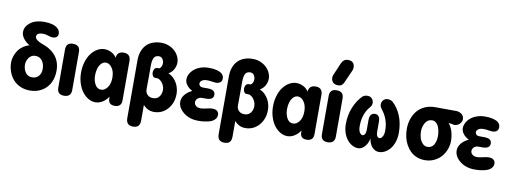

<svg xmlns="http://www.w3.org/2000/svg" viewBox="-81 -1439 5708 2140"><g transform="rotate(10 2773.5 -369.0)"><path d="M275.9 -382.8Q230.5 -382.8 203.1 -347.2Q175.8 -311.5 175.8 -266.1Q175.8 -214.4 203.1 -177.2Q230.5 -140.1 276.9 -140.1Q324.7 -140.1 351.8 -171.4Q378.9 -202.6 378.9 -252.9Q378.9 -308.1 351.1 -345.5Q323.2 -382.8 275.9 -382.8ZM486.8 -669.9Q486.8 -645.5 470.5 -631.8Q454.1 -618.2 425.8 -618.2Q409.2 -618.2 378.9 -627.9Q347.2 -640.1 312 -640.1Q281.7 -640.1 262 -629.4Q242.2 -618.7 242.2 -594.2Q242.2 -576.7 263.9 -558.8Q285.6 -541 321.8 -527.8Q534.2 -456.5 534.2 -258.8Q534.2 -184.6 505.1 -124.8Q476.1 -64.9 417 -28.1Q357.9 8.8 277.8 8.8Q217.8 8.8 168 -13.7Q118.2 -36.1 86.2 -74Q54.2 -111.8 36.6 -161.1Q19 -210.4 19 -265.1Q19 -296.4 29.1 -328.9Q39.1 -361.3 58.6 -392.8Q78.1 -424.3 111.8 -449.7Q145.5 -475.1 188 -486.8Q142.6 -513.2 116.7 -549.3Q90.8 -585.4 90.8 -620.1Q90.8 -683.1 148.9 -728Q207 -772.9 306.2 -772.9Q356.9 -772.9 397 -762Q437 -751 461.9 -727.3Q486.8 -703.6 486.8 -669.9Z M743.7 -509.8V-77.1Q743.7 -39.1 723.1 -19.5Q702.6 0 663.6 0Q585.9 0 585.9 -77.1V-509.8Q585.9 -587.9 663.6 -587.9Q743.7 -587.9 743.7 -509.8Z M1020.5 -589.8Q1059.1 -589.8 1096.9 -571.3Q1134.8 -552.7 1157.7 -517.1Q1159.7 -552.2 1180.4 -570.6Q1201.2 -588.9 1237.8 -588.9Q1276.4 -588.9 1296.1 -568.4Q1315.9 -547.9 1315.9 -508.8V-61Q1315.9 -24.9 1296.1 -5.9Q1276.4 13.2 1237.8 13.2Q1225.6 13.2 1214.8 10.7Q1204.1 8.3 1192.4 1.5Q1180.7 -5.4 1173.6 -20.5Q1166.5 -35.6 1166.5 -58.1V-78.1Q1136.7 -34.2 1098.6 -11.5Q1060.5 11.2 1019.5 11.2Q979.5 11.2 941.2 -10.7Q902.8 -32.7 873 -71.3Q843.3 -109.9 825 -166.5Q806.6 -223.1 806.6 -288.1Q806.6 -354.5 824.7 -411.9Q842.8 -469.2 872.6 -507.6Q902.3 -545.9 940.9 -567.9Q979.5 -589.8 1020.5 -589.8ZM1058.6 -138.2Q1098.6 -138.2 1129.6 -179.9Q1160.6 -221.7 1160.6 -291Q1160.6 -360.4 1130.6 -402.6Q1100.6 -444.8 1061.5 -444.8Q1031.7 -444.8 1009.5 -421.1Q987.3 -397.5 976.6 -362.3Q965.8 -327.1 965.8 -287.1Q965.8 -225.6 990.2 -181.9Q1014.6 -138.2 1058.6 -138.2Z M1559.1 -54.2V122.1Q1559.1 165 1540 185.1Q1521 205.1 1480.5 205.1Q1402.3 205.1 1402.3 123V-533.2Q1402.3 -585 1416.7 -627.9Q1431.2 -670.9 1459.2 -702.6Q1487.3 -734.4 1531.5 -752.2Q1575.7 -770 1632.3 -770Q1677.2 -770 1717.3 -753.9Q1757.3 -737.8 1785.2 -711.7Q1813 -685.5 1829.1 -651.6Q1845.2 -617.7 1845.2 -582Q1845.2 -543.9 1825.2 -506.6Q1805.2 -469.2 1767.1 -448.2Q1808.6 -431.6 1838.9 -395.8Q1869.1 -359.9 1882.8 -318.8Q1896.5 -277.8 1896.5 -236.8Q1896.5 -134.8 1835.2 -65.4Q1773.9 3.9 1681.2 3.9Q1610.4 3.9 1559.1 -54.2ZM1559.1 -499V-371.1Q1559.1 -358.4 1558.6 -314.2Q1558.1 -270 1558.1 -230Q1558.1 -191.9 1582.5 -168.9Q1606.9 -146 1645.5 -146Q1689.9 -146 1714.6 -177.2Q1739.3 -208.5 1739.3 -252.9Q1739.3 -289.6 1719.2 -322.8Q1699.2 -356 1665 -371.1Q1662.1 -371.1 1657.5 -371.6Q1652.8 -372.1 1652.3 -372.1Q1649.4 -373 1630.4 -373Q1612.8 -373 1602.5 -389.4Q1592.3 -405.8 1592.3 -428.2Q1592.3 -450.2 1603 -466.8Q1613.8 -483.4 1634.3 -484.9H1656.2Q1670.4 -491.2 1679 -508.5Q1687.5 -525.9 1687.5 -544.9Q1687.5 -573.7 1672.6 -595.5Q1657.7 -617.2 1631.3 -617.2Q1589.4 -617.2 1574.2 -586.4Q1559.1 -555.7 1559.1 -499Z M2186 15.1Q2085.9 15.1 2018.8 -38.3Q1951.7 -91.8 1951.7 -161.1Q1951.7 -200.7 1980.2 -238Q2008.8 -275.4 2063 -300.8Q2019.5 -324.7 1997.8 -354.7Q1976.1 -384.8 1976.1 -416Q1976.1 -448.2 1992.4 -479Q2008.8 -509.8 2037.4 -533.7Q2065.9 -557.6 2108.2 -572.3Q2150.4 -586.9 2198.7 -586.9Q2222.2 -586.9 2244.1 -585Q2266.1 -583 2290.5 -576.9Q2314.9 -570.8 2332.8 -561.3Q2350.6 -551.8 2362.3 -535.2Q2374 -518.6 2374 -497.1Q2374 -467.3 2355.7 -452.1Q2337.4 -437 2304.7 -437Q2291.5 -437 2260.7 -441.9Q2238.8 -446.8 2206.1 -446.8Q2168 -446.8 2147.5 -431.9Q2127 -417 2127 -397Q2127 -381.3 2139.4 -370.1Q2151.9 -358.9 2172.9 -358.9H2227.1Q2271 -358.9 2292 -344.5Q2313 -330.1 2313 -299.8Q2313 -243.2 2229 -243.2H2174.8Q2147 -239.7 2130.9 -222.2Q2114.7 -204.6 2114.7 -183.1Q2114.7 -159.7 2134.3 -142.8Q2153.8 -126 2189 -126Q2211.4 -126 2259.8 -137.2Q2293.9 -146 2319.8 -146Q2356 -146 2374 -129.9Q2392.1 -113.8 2392.1 -86.9Q2392.1 -61.5 2377 -42Q2361.8 -22.5 2340.1 -12Q2318.4 -1.5 2288.3 4.9Q2258.3 11.2 2234.6 13.2Q2210.9 15.1 2186 15.1Z M2593.3 -54.2V122.1Q2593.3 165 2574.2 185.1Q2555.2 205.1 2514.6 205.1Q2436.5 205.1 2436.5 123V-533.2Q2436.5 -585 2450.9 -627.9Q2465.3 -670.9 2493.4 -702.6Q2521.5 -734.4 2565.7 -752.2Q2609.9 -770 2666.5 -770Q2711.4 -770 2751.5 -753.9Q2791.5 -737.8 2819.3 -711.7Q2847.2 -685.5 2863.3 -651.6Q2879.4 -617.7 2879.4 -582Q2879.4 -543.9 2859.4 -506.6Q2839.4 -469.2 2801.3 -448.2Q2842.8 -431.6 2873 -395.8Q2903.3 -359.9 2917 -318.8Q2930.7 -277.8 2930.7 -236.8Q2930.7 -134.8 2869.4 -65.4Q2808.1 3.9 2715.3 3.9Q2644.5 3.9 2593.3 -54.2ZM2593.3 -499V-371.1Q2593.3 -358.4 2592.8 -314.2Q2592.3 -270 2592.3 -230Q2592.3 -191.9 2616.7 -168.9Q2641.1 -146 2679.7 -146Q2724.1 -146 2748.8 -177.2Q2773.4 -208.5 2773.4 -252.9Q2773.4 -289.6 2753.4 -322.8Q2733.4 -356 2699.2 -371.1Q2696.3 -371.1 2691.7 -371.6Q2687 -372.1 2686.5 -372.1Q2683.6 -373 2664.6 -373Q2647 -373 2636.7 -389.4Q2626.5 -405.8 2626.5 -428.2Q2626.5 -450.2 2637.2 -466.8Q2647.9 -483.4 2668.5 -484.9H2690.4Q2704.6 -491.2 2713.1 -508.5Q2721.7 -525.9 2721.7 -544.9Q2721.7 -573.7 2706.8 -595.5Q2691.9 -617.2 2665.5 -617.2Q2623.5 -617.2 2608.4 -586.4Q2593.3 -555.7 2593.3 -499Z M3192.9 -589.8Q3231.4 -589.8 3269.3 -571.3Q3307.1 -552.7 3330.1 -517.1Q3332 -552.2 3352.8 -570.6Q3373.5 -588.9 3410.2 -588.9Q3448.7 -588.9 3468.5 -568.4Q3488.3 -547.9 3488.3 -508.8V-61Q3488.3 -24.9 3468.5 -5.9Q3448.7 13.2 3410.2 13.2Q3397.9 13.2 3387.2 10.7Q3376.5 8.3 3364.7 1.5Q3353 -5.4 3345.9 -20.5Q3338.9 -35.6 3338.9 -58.1V-78.1Q3309.1 -34.2 3271 -11.5Q3232.9 11.2 3191.9 11.2Q3151.9 11.2 3113.5 -10.7Q3075.2 -32.7 3045.4 -71.3Q3015.6 -109.9 2997.3 -166.5Q2979 -223.1 2979 -288.1Q2979 -354.5 2997.1 -411.9Q3015.1 -469.2 3044.9 -507.6Q3074.7 -545.9 3113.3 -567.9Q3151.9 -589.8 3192.9 -589.8ZM3231 -138.2Q3271 -138.2 3302 -179.9Q3333 -221.7 3333 -291Q3333 -360.4 3303 -402.6Q3272.9 -444.8 3233.9 -444.8Q3204.1 -444.8 3181.9 -421.1Q3159.7 -397.5 3148.9 -362.3Q3138.2 -327.1 3138.2 -287.1Q3138.2 -225.6 3162.6 -181.9Q3187 -138.2 3231 -138.2Z M3727.5 -509.8V-77.1Q3727.5 -39.1 3707 -19.5Q3686.5 0 3647.5 0Q3569.8 0 3569.8 -77.1V-509.8Q3569.8 -587.9 3647.5 -587.9Q3727.5 -587.9 3727.5 -509.8ZM3782.7 -837.9 3722.7 -703.1Q3716.8 -689 3712.9 -681.9Q3709 -674.8 3700.9 -664.6Q3692.9 -654.3 3680.7 -649.7Q3668.5 -645 3651.9 -645Q3612.3 -645 3593 -665.8Q3573.7 -686.5 3573.7 -720.2Q3573.7 -726.1 3576.2 -737.5Q3578.6 -749 3582.5 -754.9L3640.6 -891.1Q3663.1 -942.9 3713.9 -942.9Q3788.6 -942.9 3788.6 -867.2Q3788.6 -853.5 3782.7 -837.9Z M4228.5 7.8Q4186.5 7.8 4153.8 -26.1Q4121.1 -60.1 4110.4 -124Q4100.1 -66.4 4066.7 -29.8Q4033.2 6.8 3993.7 6.8Q3959.5 6.8 3927 -10.7Q3894.5 -28.3 3869.1 -59.1Q3843.8 -89.8 3828.1 -135.7Q3812.5 -181.6 3812.5 -233.9Q3812.5 -338.9 3848.9 -426.3Q3885.3 -513.7 3941.4 -567.9Q3963.9 -586.9 3997.6 -586.9Q4028.8 -586.9 4047.6 -566.4Q4066.4 -545.9 4066.4 -517.1Q4066.4 -505.4 4063.2 -495.8Q4060.1 -486.3 4056.9 -481Q4053.7 -475.6 4046.4 -466.8Q3968.8 -380.4 3968.8 -238.8Q3968.8 -194.8 3983.4 -169.9Q3998 -145 4017.6 -145Q4032.2 -145 4043 -162.1Q4053.7 -179.2 4053.7 -209V-319.8Q4053.7 -402.8 4113.8 -402.8Q4171.4 -402.8 4171.4 -323.2V-209Q4171.4 -178.7 4182.1 -161.9Q4192.9 -145 4207.5 -145Q4227.1 -145 4242.4 -170.4Q4257.8 -195.8 4257.8 -240.2Q4257.8 -366.2 4181.6 -462.9Q4157.7 -492.7 4157.7 -518.1Q4157.7 -547.9 4177 -568.4Q4196.3 -588.9 4227.5 -588.9Q4260.3 -588.9 4282.7 -569.8Q4340.8 -518.1 4376.2 -433.3Q4411.6 -348.6 4411.6 -240.2Q4411.6 -184.1 4395.8 -136.5Q4379.9 -88.9 4354 -57.9Q4328.1 -26.9 4295.4 -9.5Q4262.7 7.8 4228.5 7.8Z M4760.3 -592.8 5003.4 -591.8Q5039.6 -589.4 5064 -568.6Q5088.4 -547.9 5088.4 -513.2Q5088.4 -482.9 5062.5 -459Q5036.6 -435.1 5005.4 -435.1L4938.5 -446.8Q5000 -368.7 5000 -252Q5000 -201.7 4981.7 -154.5Q4963.4 -107.4 4930.9 -71Q4898.4 -34.7 4850.8 -12.9Q4803.2 8.8 4748 8.8Q4698.2 8.8 4655.8 -8.5Q4613.3 -25.9 4583.5 -55.4Q4553.7 -85 4532.5 -124.3Q4511.2 -163.6 4501.2 -208.3Q4491.2 -252.9 4491.2 -299.8Q4491.2 -360.4 4509 -413.3Q4526.9 -466.3 4560.3 -506.3Q4593.8 -546.4 4645.3 -569.6Q4696.8 -592.8 4760.3 -592.8ZM4751.5 -142.1Q4776.9 -142.1 4795.9 -153.8Q4814.9 -165.5 4825.7 -185.8Q4836.4 -206.1 4841.8 -230Q4847.2 -253.9 4847.2 -280.8Q4847.2 -309.1 4842 -336.2Q4836.9 -363.3 4826.7 -387.9Q4816.4 -412.6 4797.4 -427.7Q4778.3 -442.9 4753.4 -442.9Q4705.6 -442.9 4678.5 -399.7Q4651.4 -356.4 4651.4 -298.8Q4651.4 -261.7 4661.9 -227.1Q4672.4 -192.4 4695.8 -167.2Q4719.2 -142.1 4751.5 -142.1Z M5314.5 15.1Q5214.4 15.1 5147.2 -38.3Q5080.1 -91.8 5080.1 -161.1Q5080.1 -200.7 5108.6 -238Q5137.2 -275.4 5191.4 -300.8Q5147.9 -324.7 5126.2 -354.7Q5104.5 -384.8 5104.5 -416Q5104.5 -448.2 5120.8 -479Q5137.2 -509.8 5165.8 -533.7Q5194.3 -557.6 5236.6 -572.3Q5278.8 -586.9 5327.1 -586.9Q5350.6 -586.9 5372.6 -585Q5394.5 -583 5418.9 -576.9Q5443.4 -570.8 5461.2 -561.3Q5479 -551.8 5490.7 -535.2Q5502.4 -518.6 5502.4 -497.1Q5502.4 -467.3 5484.1 -452.1Q5465.8 -437 5433.1 -437Q5419.9 -437 5389.2 -441.9Q5367.2 -446.8 5334.5 -446.8Q5296.4 -446.8 5275.9 -431.9Q5255.4 -417 5255.4 -397Q5255.4 -381.3 5267.8 -370.1Q5280.3 -358.9 5301.3 -358.9H5355.5Q5399.4 -358.9 5420.4 -344.5Q5441.4 -330.1 5441.4 -299.8Q5441.4 -243.2 5357.4 -243.2H5303.2Q5275.4 -239.7 5259.3 -222.2Q5243.2 -204.6 5243.2 -183.1Q5243.2 -159.7 5262.7 -142.8Q5282.2 -126 5317.4 -126Q5339.8 -126 5388.2 -137.2Q5422.4 -146 5448.2 -146Q5484.4 -146 5502.4 -129.9Q5520.5 -113.8 5520.5 -86.9Q5520.5 -61.5 5505.4 -42Q5490.2 -22.5 5468.5 -12Q5446.8 -1.5 5416.7 4.9Q5386.7 11.2 5363 13.2Q5339.4 15.1 5314.5 15.1Z"/></g></svg>

Font: BPreplay
Style: Bold
Weight: 700
Designer: Magenta/George Triantafyllakos
Foundry: Magenta/George Triantafyllakos
Version: Version 1.00